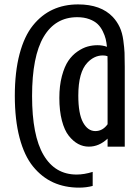

<svg xmlns="http://www.w3.org/2000/svg" viewBox="-20 -737 640 880"><path d="M470.2 -522.5Q468.3 -542 464.4 -558.3Q460.4 -574.7 450.9 -594Q441.4 -613.3 427.5 -626.7Q413.6 -640.1 389.4 -649.2Q365.2 -658.2 334 -658.2Q233.4 -658.2 180.2 -568.4Q127 -478.5 127 -296.9Q127 -115.7 179.7 -26.4Q232.4 63 331.1 63Q365.7 63 404.8 50.8V115.2Q375.5 123 342.8 123Q276.9 123 224.1 99.1Q171.4 75.2 131.3 25.9Q91.3 -23.4 69.6 -105.7Q47.9 -188 47.9 -297.9Q47.9 -407.2 69.6 -489.3Q91.3 -571.3 130.9 -620.4Q170.4 -669.4 222.2 -693.1Q273.9 -716.8 337.9 -716.8Q442.4 -716.8 497.1 -659.2Q516.6 -638.2 528.6 -612.5Q540.5 -586.9 545.2 -552.2Q549.8 -517.6 550.8 -495.6Q551.8 -473.6 551.8 -430.2V-64.9H473.1V-101.6Q434.1 -64.9 387.2 -64.9Q361.3 -64.9 338.4 -77.1Q315.4 -89.4 295.4 -114.5Q275.4 -139.6 263.7 -184.3Q252 -229 252 -288.1Q252 -344.2 263.7 -388.2Q275.4 -432.1 293.2 -458.3Q311 -484.4 335.2 -501Q359.4 -517.6 381.6 -523.7Q403.8 -529.8 426.8 -529.8Q450.2 -529.8 470.2 -522.5ZM472.7 -479.5Q462.9 -482.9 451.2 -482.9Q412.1 -482.9 380.9 -450.2Q338.9 -406.7 338.9 -298.8Q338.9 -215.8 360.6 -176Q382.3 -136.2 417 -136.2Q450.7 -136.2 473.1 -167.5V-444.8Q473.1 -450.7 472.9 -462.4Q472.7 -474.1 472.7 -479.5Z"/></svg>

Font: Aurulent Sans Mono
Style: Regular
Weight: 400
Monospace: yes
Version: Version 2007.05.04